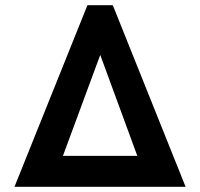

<svg xmlns="http://www.w3.org/2000/svg" viewBox="-20 -717 767 737"><path d="M35.6 0 315.6 -697H413L692.4 0ZM221.6 -118.8H507L364.8 -506.2Z"/></svg>

Font: Hanken Grotesk
Style: Regular
Weight: 400
Designer: Alfredo Marco Pradil
Foundry: Hanken Design Co.
Version: Version 3.013